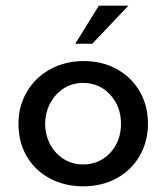

<svg xmlns="http://www.w3.org/2000/svg" viewBox="-20 -646 585 676"><path d="M275 -431Q341 -431 392.5 -402Q444 -373 472.5 -323Q501 -273 501 -211Q501 -149 472.5 -98.5Q444 -48 392 -19Q340 10 273 10Q208 10 156 -17.5Q104 -45 74.5 -95Q45 -145 45 -211Q45 -272 74.5 -322.5Q104 -373 156.5 -402Q209 -431 275 -431ZM272 -67Q330 -67 368 -108Q406 -149 406 -210Q406 -271 368 -312.5Q330 -354 272 -354Q234 -354 204 -334.5Q174 -315 156.5 -282Q139 -249 139 -210Q139 -171 156.5 -138Q174 -105 204.5 -86Q235 -67 272 -67ZM305 -492H245L328 -626H432Z"/></svg>

Font: Josefin Sans
Style: Regular
Weight: 400
Designer: Santiago Orozco
Foundry: Typemade
Version: Version 2.000